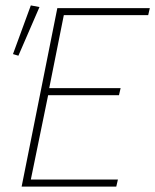

<svg xmlns="http://www.w3.org/2000/svg" viewBox="-20 -690 574 710"><path d="M60 0H410L416 -26H94L158 -338H420L426 -364H162L216 -634H528L534 -660H192ZM48 -484 126 -664 94 -670 28 -490Z"/></svg>

Font: Source Sans Pro ExtraLight
Style: Italic
Weight: 200
Italic angle: -11°
Designer: Paul D. Hunt
Foundry: Adobe Systems Incorporated
Version: Version 3.006;hotconv 1.0.111;makeotfexe 2.5.65597